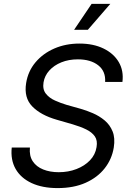

<svg xmlns="http://www.w3.org/2000/svg" viewBox="-20 -964 676 997"><path d="M279.3 12.7Q200.2 12.7 144 -13.4Q87.9 -39.6 61 -86.9Q34.2 -134.3 41 -197.8H135.3Q131.3 -154.8 150.1 -126.5Q168.9 -98.1 204.3 -84Q239.7 -69.8 284.7 -69.8Q335 -69.8 377.2 -86.2Q419.4 -102.5 447.3 -131.6Q475.1 -160.6 481.4 -200.2Q487.3 -234.4 472.4 -255.9Q457.5 -277.3 427.5 -292Q397.5 -306.6 357.4 -318.4L274.4 -342.3Q191.4 -366.2 147.5 -411.4Q103.5 -456.5 115.7 -532.7Q125.5 -594.2 164.3 -640.4Q203.1 -686.5 262.2 -712.2Q321.3 -737.8 392.6 -737.8Q464.4 -737.8 517.3 -712.2Q570.3 -686.5 596.7 -641.6Q623 -596.7 615.7 -538.6H525.9Q529.3 -594.2 490 -625Q450.7 -655.8 384.3 -655.8Q336.9 -655.8 298.8 -640.4Q260.7 -625 236.3 -598.1Q211.9 -571.3 206.1 -536.6Q200.2 -500.5 218 -477.8Q235.8 -455.1 266.1 -441.7Q296.4 -428.2 326.2 -419.4L397.5 -399.4Q428.7 -390.6 462.2 -376.2Q495.6 -361.8 523.2 -338.9Q550.8 -315.9 564.7 -281.5Q578.6 -247.1 570.8 -197.8Q561 -137.7 523.7 -90.1Q486.3 -42.5 424.6 -14.9Q362.8 12.7 279.3 12.7ZM364.7 -809.1 455.6 -943.8H552.7L436 -809.1Z"/></svg>

Font: Inter 17pt
Style: Italic
Weight: 400
Italic angle: -9.3988°
Version: Version 4.001;git-66647c0bb